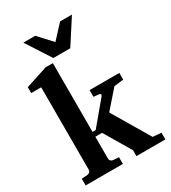

<svg xmlns="http://www.w3.org/2000/svg" viewBox="-222 -1050 1036 1162"><g transform="rotate(-30 296.0 -468.5)"><path d="M380.9 0V-41L271 -226.1H224.1V-73.2Q224.1 -64 230.2 -57.4Q236.3 -50.8 246.1 -49.8L286.1 -46.9V0H25.9V-46.9L67.9 -49.8Q77.1 -50.8 83.5 -57.4Q89.8 -64 89.8 -73.2V-648.9H20V-689.9L172.9 -740.2H224.1V-259.8H246.1L379.9 -419.9Q384.8 -425.3 382.6 -430.7Q380.4 -436 373 -437L335 -440.9V-487.8H543V-440.9L477.1 -433.1L370.1 -311L523.9 -51.8L583 -46.9V0ZM360.4 -765.6H242.2L131.3 -937H214.4L301.3 -842.8L388.2 -937H471.2Z"/></g></svg>

Font: Charis SIL Am
Style: Bold
Weight: 700
Foundry: SIL International
Version: Version 5.000